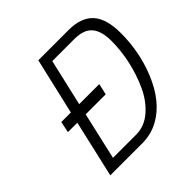

<svg xmlns="http://www.w3.org/2000/svg" viewBox="-179 -852 1009 1009"><g transform="rotate(-45 326.0 -347.5)"><path d="M322 0H84L157 -318H87L100 -380H171L244 -695H469Q562 -695 607 -645.5Q652 -596 652 -489Q652 -351 602 -227Q545 -87 444 -31Q388 0 322 0ZM457 -640H293L233 -380H382L368 -318H219L159 -55H332Q393 -55 443.5 -98.5Q494 -142 524.5 -208.5Q555 -275 571.5 -348.5Q588 -422 588 -495Q588 -568 557.5 -604Q527 -640 457 -640Z"/></g></svg>

Font: Titillium Web Light
Style: Italic
Weight: 300
Italic angle: -13°
Version: Version 1.002;PS 57.000;hotconv 1.0.70;makeotf.lib2.5.55311